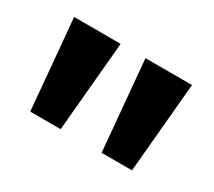

<svg xmlns="http://www.w3.org/2000/svg" viewBox="-69 -845 598 536"><g transform="rotate(30 230.0 -577.0)"><path d="M66 -432H164L190 -722H40ZM296 -432H394L420 -722H270Z"/></g></svg>

Font: Perun
Style: Bold
Weight: 700
Foundry: Copyright (c) Stefan Peev, Context Ltd, 2016
Version: Version 1.089